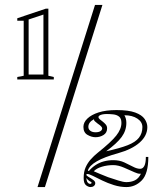

<svg xmlns="http://www.w3.org/2000/svg" viewBox="-20 -743 671 778"><path d="M50 -421V-431L76 -436V-659H50V-669L166 -708H176V-436L198 -431V-421ZM96 -441H156V-684L96 -664ZM347 15Q338 15 328.5 7.5Q319 0 319 -22Q319 -47 327 -65Q335 -83 348 -97.5Q361 -112 376 -124Q430 -167 451 -193.5Q472 -220 472 -245Q472 -263 462.5 -270.5Q453 -278 439 -279.5Q425 -281 413 -281Q401 -281 393.5 -279Q386 -277 382.5 -274.5Q379 -272 379 -269Q379 -264 384.5 -259.5Q390 -255 396.5 -250Q403 -245 408.5 -238.5Q414 -232 414 -223Q414 -205 399.5 -196Q385 -187 367 -187Q351 -187 334.5 -196.5Q318 -206 318 -229Q318 -247 334 -262.5Q350 -278 379.5 -287.5Q409 -297 452 -297Q501 -297 528 -287Q555 -277 566 -261Q577 -245 577 -228Q577 -193 546 -165.5Q515 -138 458 -122Q403 -107 372.5 -89.5Q342 -72 336 -52L340 -50Q352 -64 367 -74Q382 -84 400.5 -89Q419 -94 439 -94Q464 -94 483.5 -85Q503 -76 519 -67.5Q535 -59 548 -59Q559 -59 565 -71Q571 -83 571 -107H581Q581 -39 554.5 -12Q528 15 492 15Q467 15 441.5 7Q416 -1 394.5 -11.5Q373 -22 357 -30Q341 -38 334 -38Q330 -38 330 -35Q330 -31 339 -26Q348 -21 357 -14.5Q366 -8 366 -1Q366 6 360.5 10.5Q355 15 347 15ZM338 -229Q338 -219 346 -213Q354 -207 367 -207Q380 -207 387 -211.5Q394 -216 394 -223Q394 -230 376 -242Q368 -248 364.5 -251.5Q361 -255 361 -257Q361 -258 361 -258.5Q361 -259 361 -260Q338 -248 338 -229ZM360 -49Q368 -45 384.5 -38.5Q401 -32 418 -25Q439 -18 459.5 -11.5Q480 -5 492 -5Q512 -5 527 -12.5Q542 -20 551 -39Q550 -39 549 -39Q548 -39 546 -39Q542 -39 537 -40.5Q532 -42 525 -45Q507 -53 483 -63.5Q459 -74 439 -74Q415 -74 393 -67.5Q371 -61 360 -49ZM484 -276Q492 -263 492 -245Q492 -214 473 -188Q454 -162 410 -130Q465 -142 497 -154.5Q529 -167 543 -185Q557 -203 557 -228Q557 -249 536.5 -262.5Q516 -276 484 -276ZM330 -22Q330 -18 331 -14Q332 -10 333 -7Q338 2 345 2Q351 2 351 -3Q351 -5 347.5 -6.5Q344 -8 339 -12Q336 -14 334 -16.5Q332 -19 330 -22ZM132 15 365 -723H395L162 15Z"/></svg>

Font: Kalnia Glaze Thin
Style: Regular
Weight: 100
Version: Version 1.110